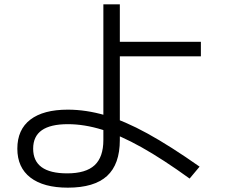

<svg xmlns="http://www.w3.org/2000/svg" viewBox="-20 -823 1040 886"><path d="M293 43Q181 43 120.5 -3.5Q60 -50 60 -137Q60 -225 120 -271Q180 -317 293 -317Q377 -317 466 -291Q555 -265 660.5 -207Q766 -149 901 -54L855 1Q732 -88 633 -143.5Q534 -199 451.5 -224.5Q369 -250 293 -250Q213 -250 173 -222Q133 -194 133 -137Q133 -23 290 -23Q376 -23 416.5 -60.5Q457 -98 457 -177V-803H533V-630H907V-563H533V-177Q533 -65 474 -11Q415 43 293 43Z"/></svg>

Font: M PLUS 1 Code
Style: Regular
Weight: 400
Designer: Coji Morishita
Foundry: UNDERFOREST DESIGN
Version: Version 1.005